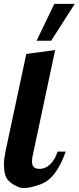

<svg xmlns="http://www.w3.org/2000/svg" viewBox="-28 -957 403 985"><path d="M159.7 -748 250.5 -937H355.5L234.4 -748ZM136.2 -127Q136.7 -90.8 173.8 -90.8Q206.1 -90.8 230.5 -115.2Q254.9 -139.6 267.1 -179.2H309.1Q260.7 -41.5 183.1 -12.7Q105.5 16.1 71.5 4.2Q37.6 -7.8 14.9 -31Q-7.8 -54.2 -7.8 -113.8Q-7.8 -141.1 0 -179.2L106.9 -680.2L254.9 -700.2L140.1 -160.2Q136.2 -147 136.2 -127Z"/></svg>

Font: Lobster-Regular
Style: Regular
Weight: 400
Designer: Pablo Impallari
Foundry: Pablo Impallari
Version: Version 1.007; ttfautohint (v1.1) -l 8 -r 50 -G 50 -x 14 -D 